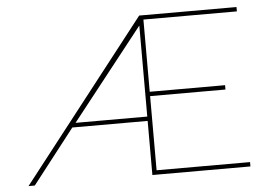

<svg xmlns="http://www.w3.org/2000/svg" viewBox="-48 -726 1136 792"><g transform="rotate(-5 519.5 -329.5)"><path d="M39 1 555 -660H958V-642H571V-343H883V-325H571V-18H958V0H552V-224H240L65 1ZM255 -242H552V-619Z"/></g></svg>

Font: Lil Grotesk Thin
Style: Regular
Weight: 100
Designer: Bastien Sozeau
Foundry: NBR — Bastien Sozeau
Version: Version 3.003; ttfautohint (v1.8.4.7-5d5b);gftools[0.9.33]